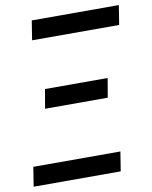

<svg xmlns="http://www.w3.org/2000/svg" viewBox="-87 -797 683 860"><g transform="rotate(-10 254.5 -367.5)"><path d="M499 -647H103L117 -735H513ZM107 -335 122 -422H407L392 -335ZM-4 0 10 -88H406L392 0Z"/></g></svg>

Font: Iosevka Semibold
Style: Italic
Weight: 600
Italic angle: -9°
Monospace: yes
Designer: Belleve Invis
Foundry: Belleve Invis
Version: Version 32.5.0; ttfautohint (v1.8.4)